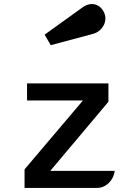

<svg xmlns="http://www.w3.org/2000/svg" viewBox="-20 -919 623 939"><path d="M100.1 0H455.6C498.5 0 536.1 -37.6 541 -83.5H226.1L510.3 -421.4V-511.2H112.3V-427.7H385.7L100.1 -90.8ZM228 -698.2 435.1 -753.4C478.5 -765.1 509.3 -813 489.3 -857.4C469.7 -899.9 425.3 -912.6 384.3 -883.3L198.2 -749.5Z"/></svg>

Font: Atomic Age
Style: Regular
Weight: 400
Designer: James Grieshaber
Foundry: James Grieshaber
Version: Version 1.002